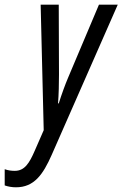

<svg xmlns="http://www.w3.org/2000/svg" viewBox="-109 -556 521 817"><path d="M-41 241C36 241 74 187 111 103L392 -536H312L181 -226C169 -198 154 -157 141 -116H138C141 -157 142 -199 142 -239L141 -536H64L77 -2L39 85C16 138 -4 171 -46 171C-61 171 -75 169 -89 164V233C-75 238 -58 241 -41 241Z"/></svg>

Font: Noto Sans ExtraCondensed
Style: Italic
Weight: 400
Width: 2
Italic angle: -12°
Designer: Monotype Design Team
Foundry: Monotype Imaging Inc.
Version: Version 2.013